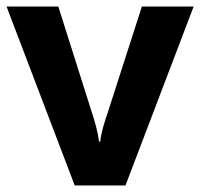

<svg xmlns="http://www.w3.org/2000/svg" viewBox="-20 -566 611 586"><path d="M208 0H363L571 -546H413L309 -223C301 -200 288 -160 286 -134H282C280 -160 267 -203 260 -224L158 -546H0Z"/></svg>

Font: Noto Sans Myanmar UI
Style: Bold
Weight: 700
Designer: Monotype Design Team
Foundry: Monotype Imaging Inc.
Version: Version 2.103